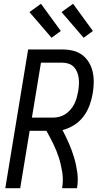

<svg xmlns="http://www.w3.org/2000/svg" viewBox="-20 -997 540 1017"><path d="M8 0 129 -735H310Q339 -735 366.5 -728.5Q394 -722 415.5 -706Q437 -690 451 -666.5Q465 -643 471 -616Q477 -589 476.5 -560Q476 -531 471 -502Q466 -471 454.5 -439.5Q443 -408 422.5 -380.5Q402 -353 372.5 -334.5Q343 -316 311 -308Q329 -274 345 -237.5Q361 -201 372.5 -162.5Q384 -124 389.5 -83Q395 -42 388 0H309Q316 -42 310 -82.5Q304 -123 292 -161Q280 -199 262.5 -234.5Q245 -270 226 -304H137L87 0ZM261 -374Q278 -374 295 -378.5Q312 -383 327 -393Q342 -403 354 -417Q366 -431 374 -447Q382 -463 386.5 -480Q391 -497 394 -513Q397 -531 398 -548.5Q399 -566 397 -583Q395 -600 388.5 -615.5Q382 -631 371 -642.5Q360 -654 344 -659.5Q328 -665 310 -665H197L149 -374ZM423 -797 306 -933 367 -977 472 -833ZM253 -797 136 -933 197 -977 302 -833Z"/></svg>

Font: Iosevka Term Curly
Style: Italic
Weight: 400
Italic angle: -9°
Designer: Belleve Invis
Foundry: Belleve Invis
Version: Version 32.3.0